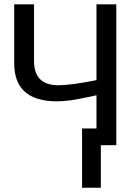

<svg xmlns="http://www.w3.org/2000/svg" viewBox="-20 -679 640 898"><path d="M363.8 -78.1H431.2V-233.4Q349.6 -215.3 313.2 -210.2Q276.9 -205.1 246.6 -205.1Q46.4 -205.1 46.4 -383.3V-658.7H139.2V-393.1Q139.2 -280.3 253.4 -280.3Q311.5 -280.3 431.2 -304.2V-658.7H523.9V0H451.7V199.2H363.8Z"/></svg>

Font: Courier New
Style: Regular
Weight: 400
Designer: Steve Matteson
Foundry: Ascender Corporation
Version: Version 2.00.3